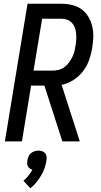

<svg xmlns="http://www.w3.org/2000/svg" viewBox="-20 -755 540 1025"><path d="M313 0 217 -298H146L97 0H6L127 -735H308Q338 -735 366 -728Q394 -721 416 -705Q438 -689 452 -665Q466 -641 472.5 -613.5Q479 -586 478 -556.5Q477 -527 472 -498Q467 -466 455.5 -434Q444 -402 423 -374.5Q402 -347 372 -328Q342 -309 309 -302L406 0ZM260 -378Q276 -378 292.5 -382Q309 -386 323 -396Q337 -406 347 -419.5Q357 -433 365 -448.5Q373 -464 377 -479.5Q381 -495 383 -511Q386 -527 387 -543.5Q388 -560 386.5 -576Q385 -592 380 -606.5Q375 -621 364.5 -632.5Q354 -644 339.5 -649.5Q325 -655 309 -655H205L159 -378ZM142 250 105 210Q120 198 132 182.5Q144 167 153 151Q145 149 138.5 144Q132 139 128.5 132.5Q125 126 125 117.5Q125 109 126 101Q128 90 132.5 80Q137 70 145 63Q153 56 164.5 52.5Q176 49 186 49Q196 49 205.5 52.5Q215 56 221 63Q227 70 228.5 80Q230 90 228 101Q225 122 218 142.5Q211 163 199.5 182Q188 201 174 218.5Q160 236 142 250Z"/></svg>

Font: Iosevka Medium Oblique
Style: Regular
Weight: 500
Italic angle: -9°
Monospace: yes
Designer: Belleve Invis
Foundry: Belleve Invis
Version: Version 32.5.0; ttfautohint (v1.8.4)